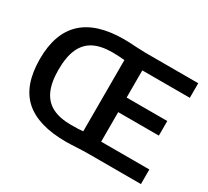

<svg xmlns="http://www.w3.org/2000/svg" viewBox="-146 -982 1330 1225"><g transform="rotate(30 519.0 -370.0)"><path d="M1003 -107.5V0H609Q592.5 0 569 1Q545.5 2 535 2.5Q480 5.5 453.5 5.5Q247.5 5.5 146.5 -85.2Q45.5 -176 45.5 -370Q45.5 -746.5 449 -746.5Q484 -746.5 531.5 -743Q583.5 -740 606 -740H998V-632.5H648V-432.5H947.5V-325H648V-107.5ZM516 -632.5Q469.5 -637 425 -637Q343 -637 289.5 -609.5Q236 -582 209.2 -523Q182.5 -464 182.5 -369.5Q182.5 -275 209.8 -216.5Q237 -158 291 -131Q345 -104 427.5 -104Q485 -104 516 -107.5Z"/></g></svg>

Font: Encode Sans SemiBold
Style: Regular
Weight: 600
Designer: Multiple Designers
Foundry: Impallari Type
Version: Version 2.000